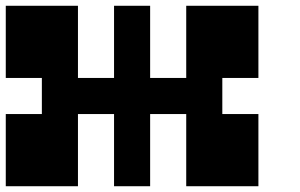

<svg xmlns="http://www.w3.org/2000/svg" viewBox="-20 -770 1040 665"><path d="M0 -625V-750H125H250V-625V-500H312.5H375V-625V-750H437.5H500V-625V-500H562.5H625V-625V-750H750H875V-625V-500H812.5H750V-437.5V-375H812.5H875V-250V-125H750H625V-250V-375H562.5H500V-250V-125H437.5H375V-250V-375H312.5H250V-250V-125H125H0V-250V-375H62.5H125V-437.5V-500H62.5H0Z"/></svg>

Font: Press Start 2P
Style: Regular
Weight: 500
Monospace: yes
Version: Version 2.14